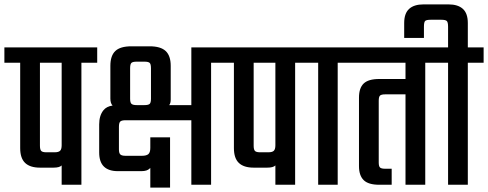

<svg xmlns="http://www.w3.org/2000/svg" viewBox="-40 -842 2224 875"><path d="M-20 -626H403V-556H331V0H241V-88Q231 -78 204 -78H142Q97 -78 74.5 -99.5Q52 -121 52 -167V-556H-20ZM142 -556V-178Q142 -160 148 -154Q154 -148 171 -148H209Q227 -148 234 -155Q241 -162 241 -180V-556Z M832 -626H994V-556H922V0H832V-294H532Q515 -294 508.5 -288.5Q502 -283 502 -264V-161Q502 -144 508.5 -138Q515 -132 532 -132H607Q627 -132 636 -139.5Q645 -147 645 -168V-216H735V13H645V-77Q644 -75 642 -74Q631 -62 604 -62H497Q455 -62 433.5 -83Q412 -104 412 -147V-275Q412 -315 431 -339Q445 -357 473 -361Q463 -371 463 -393V-542Q463 -588 485.5 -609.5Q508 -631 559 -631H642Q692 -631 715 -609.5Q738 -588 738 -542V-388Q738 -371 731 -363H832ZM583 -561Q565 -561 559 -555.5Q553 -550 553 -531V-392Q553 -374 559.5 -368.5Q566 -363 583 -363H618Q636 -363 642 -368.5Q648 -374 648 -392V-531Q648 -550 642 -555.5Q636 -561 618 -561Z M954 -626H1377V-556H1305V0H1215V-88Q1205 -78 1178 -78H1116Q1071 -78 1048.5 -99.5Q1026 -121 1026 -167V-556H954ZM1116 -556V-178Q1116 -160 1122 -154Q1128 -148 1145 -148H1183Q1201 -148 1208 -155Q1215 -162 1215 -180V-556Z M1338 -626H1571V-556H1499V0H1410V-556H1338Z M1532 -626H1970V-556H1898V0H1808V-412H1716Q1698 -412 1692 -406.5Q1686 -401 1686 -383V-101Q1686 -84 1692 -78.5Q1698 -73 1716 -73H1745V0H1688Q1639 0 1617.5 -21Q1596 -42 1596 -85V-397Q1596 -441 1617.5 -461.5Q1639 -482 1688 -482H1808V-556H1532Z M2164 -626V-556H2092V0H2002V-556H1930V-626H2002V-720Q2002 -741 1996 -746.5Q1990 -752 1970 -752H1924Q1903 -752 1897.5 -746.5Q1892 -741 1892 -720V-669H1802V-737Q1802 -781 1824.5 -801.5Q1847 -822 1890 -822H2004Q2047 -822 2069.5 -801.5Q2092 -781 2092 -737V-626Z"/></svg>

Font: Teko Light
Style: Regular
Weight: 400
Version: Version 2.000;gftools[0.9.28.dev9+g7d2139d.d20230707]